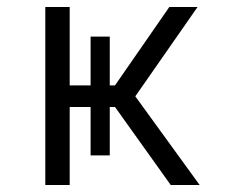

<svg xmlns="http://www.w3.org/2000/svg" viewBox="-20 -531 656 551"><path d="M110 0V-511H180V0ZM470 0 280 -266H360L553 0ZM283 -247 466 -511H547L363 -247ZM145 -224V-286H358V-224ZM240 -85V-426H295V-85Z"/></svg>

Font: Overpass Mono Light
Style: Regular
Weight: 300
Monospace: yes
Designer: Delve Withrington, Dave Bailey
Foundry: Delve Fonts LLC
Version: Version 4.000